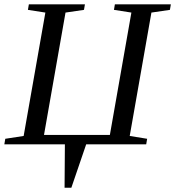

<svg xmlns="http://www.w3.org/2000/svg" viewBox="-31 -675 819 898"><path d="M-10.7 0 -6.3 -25.9 79.6 -39.1 181.2 -616.2 99.6 -628.9 104 -654.8H366.2L361.8 -628.9L275.4 -616.2L174.8 -43.9H482.9L583.5 -616.2L502 -628.9L506.3 -654.8H768.1L763.7 -628.9L677.2 -616.2L575.7 -39.1L657.2 -25.9L652.8 0H372.1L302.7 203.1H271L272.5 0Z"/></svg>

Font: Liberation Serif
Style: Italic
Weight: 400
Italic angle: -16.333°
Designer: Steve Matteson
Foundry: Ascender Corporation
Version: Version 2.1.5